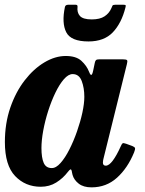

<svg xmlns="http://www.w3.org/2000/svg" viewBox="-24 -769 609 806"><path d="M539 -129.5Q512 -63.5 467.2 -23Q422.5 17.5 360 17.5Q326.5 17.5 306.5 2Q286.5 -13.5 280.5 -35Q279 -41.5 278.2 -45.2Q277.5 -49 277 -52Q275 -59 271.5 -57.8Q268 -56.5 261 -47.5Q240.5 -20.5 212 -2.8Q183.5 15 147 15Q82.5 15 39.5 -30Q-3.5 -75 -3.5 -172.5Q-3.5 -251 19.2 -317Q42 -383 79.5 -431.5Q117 -480 162.2 -507Q207.5 -534 252 -534Q295.5 -534 317.8 -513.5Q340 -493 349.5 -468.5Q354 -455.5 358.5 -454.5Q363 -453.5 367 -472L374 -505.5Q375.5 -513.5 379.2 -516.8Q383 -520 393.5 -520H490.5Q507 -520 509.5 -516Q512 -512 508.5 -499L411.5 -107.5Q410 -103 409 -96.8Q408 -90.5 408 -86.5Q408 -73.5 420 -73.5Q433.5 -73.5 449.5 -94.8Q465.5 -116 483 -155Q487.5 -165.5 490.8 -167.5Q494 -169.5 505.5 -165.5L531.5 -156Q541.5 -152 542.8 -147.2Q544 -142.5 539 -129.5ZM330 -362.5Q330 -400 319 -429Q308 -458 281 -458Q263 -458 244.2 -436.5Q225.5 -415 208.5 -379.8Q191.5 -344.5 178.2 -303Q165 -261.5 157.5 -220.8Q150 -180 150 -147.5Q150 -107 159.5 -85.2Q169 -63.5 193 -63.5Q211 -63 230.2 -84.8Q249.5 -106.5 267.2 -141.5Q285 -176.5 299.2 -217.2Q313.5 -258 321.8 -296.2Q330 -334.5 330 -362.5ZM347.5 -595Q273.5 -595 254 -633.8Q234.5 -672.5 248.5 -739.5Q250.5 -749 262 -749H294Q302 -749 301.5 -741Q298.5 -716.5 311.5 -702Q324.5 -687.5 361 -687.5Q395.5 -687.5 415 -700.5Q434.5 -713.5 443.5 -734.5Q446.5 -741.5 448.2 -745.2Q450 -749 459 -749H495Q502.5 -749 503.5 -746.8Q504.5 -744.5 502.5 -737Q486 -671.5 449.5 -633.2Q413 -595 347.5 -595Z"/></svg>

Font: Besley* Narrow
Style: Bold Italic
Weight: 700
Width: 4
Italic angle: -13°
Designer: Owen Earl
Foundry: indestructible type*
Version: Version 3.000; ttfautohint (v1.8.3)